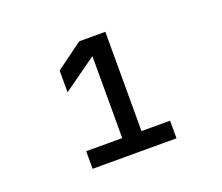

<svg xmlns="http://www.w3.org/2000/svg" viewBox="-80 -945 760 656"><g transform="rotate(-20 300.0 -617.5)"><path d="M155 -405V-469H286V-767L164 -680V-759L261 -830H356V-469H460V-405Z"/></g></svg>

Font: JetBrainsMono NF
Style: Regular
Weight: 400
Designer: Philipp Nurullin, Konstantin Bulenkov
Foundry: JetBrains
Version: Version 2.251; ttfautohint (v1.8.3);Nerd Fonts 2.2.2